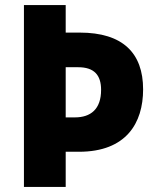

<svg xmlns="http://www.w3.org/2000/svg" viewBox="-20 -734 613 754"><path d="M542 -383C542 -526 462 -606 293 -606H238V-714H74V0H238V-138H290C476 -138 542 -251 542 -383ZM274 -273H238V-470H287C350 -470 377 -439 377 -381C377 -305 336 -273 274 -273Z"/></svg>

Font: Noto Sans Lao Looped SemiCondensed ExtraBold
Style: Regular
Weight: 800
Width: 4
Designer: Mark Frömberg, Ben Mitchell
Foundry: The Fontpad Ltd
Version: Version 1.002